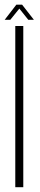

<svg xmlns="http://www.w3.org/2000/svg" viewBox="-28 -784 166 804"><path d="M36 0V-675H69.5V0ZM-8.5 -701 40.5 -764.5H64.5L114 -701H90.5L53 -748L15 -701Z"/></svg>

Font: Anybody Condensed ExtraLight
Style: Regular
Weight: 200
Width: 3
Designer: Tyler Finck
Foundry: Etcetera Type Company
Version: Version 1.010; ttfautohint (v1.8.3) -l 8 -r 50 -G 200 -x 14 